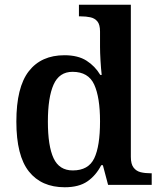

<svg xmlns="http://www.w3.org/2000/svg" viewBox="-20 -780 676 810"><path d="M253 10Q155 10 102 -56.5Q49 -123 49 -267Q49 -412 101.5 -479.5Q154 -547 252 -547Q309 -547 345 -524Q381 -501 403 -464H409Q406 -491 404 -524.5Q402 -558 402 -582V-647Q402 -676 391 -689.5Q380 -703 361.5 -707Q343 -711 321 -711H313V-760H532V-118Q532 -88 543.5 -73Q555 -58 573.5 -53.5Q592 -49 615 -49H620V0H436L414 -83H407Q385 -40 349 -15Q313 10 253 10ZM287 -61Q353 -61 377.5 -112Q402 -163 402 -268Q402 -369 377.5 -423Q353 -477 286 -477Q230 -477 206 -423Q182 -369 182 -267Q182 -164 206 -112.5Q230 -61 287 -61Z"/></svg>

Font: Noto Serif Kannada SemiBold
Style: Regular
Weight: 600
Version: Version 2.003